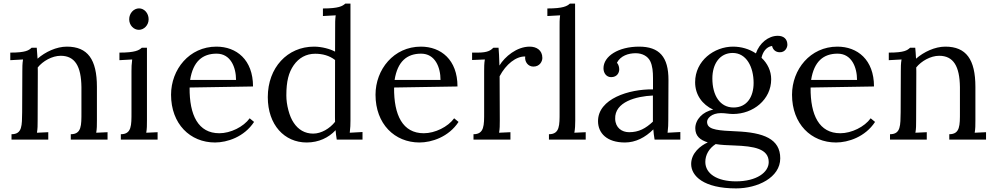

<svg xmlns="http://www.w3.org/2000/svg" viewBox="-20 -775 5524 1066"><path d="M103 -151.9C101.6 -80.1 105 -29.8 43.9 -29.8V0H248V-41L185.1 -38.1C189 -61 189 -79.1 189 -106L189.9 -361.3V-381.8C189.9 -388.2 189.9 -394.5 189.5 -400.4C217.8 -436 269.5 -465.3 316.9 -465.3C396.5 -465.3 430.7 -406.7 432.1 -291.5V-151.9C432.1 -80.1 433.6 -29.8 373 -29.8V0H577.1V-41L514.2 -38.1C518.1 -61 518.1 -79.1 518.1 -106V-292.5C518.1 -445.3 466.8 -516.1 351.1 -516.1C293.5 -516.1 231.4 -486.8 188.5 -449.2C187 -476.6 185.5 -494.6 184.1 -509.8H155.3C140.1 -496.1 124.5 -482.9 37.1 -482.9V-440.9L107.9 -444.8C104 -421.9 104 -400.9 104 -379.9Z M710 -151.9C710 -80.1 711.4 -29.8 650.9 -29.8V0H855V-41L792 -38.1C795.9 -61 795.9 -79.1 795.9 -106V-509.8H767.1C752 -496.1 731 -482.9 643.1 -482.9V-440.9L713.9 -444.8C710.4 -418 710 -400.9 710 -379.9ZM805.2 -668C805.2 -701.7 781.2 -728.5 752 -728.5C722.7 -728.5 697.3 -701.7 697.3 -668C697.3 -634.8 722.2 -609.4 751 -609.4C779.3 -609.4 805.2 -634.8 805.2 -668Z M1182.6 -477.1C1260.7 -477.1 1290.5 -401.4 1290.5 -331.1H1035.6C1051.8 -434.1 1104.5 -477.1 1182.6 -477.1ZM1384.8 -294.9C1384.8 -443.8 1292.5 -516.1 1181.6 -516.1C1030.8 -516.1 929.7 -389.2 929.7 -249C929.7 -86.9 1035.6 16.1 1173.8 16.1C1241.2 16.1 1335.9 -14.6 1390.6 -98.1L1366.2 -118.2C1332 -70.8 1260.3 -35.2 1197.8 -35.2C1080.6 -35.2 1031.2 -135.3 1032.7 -289.1Z M1925.8 -754.9H1897C1881.8 -741.2 1860.8 -728 1772.9 -728V-686L1843.8 -689.9C1840.3 -663.1 1840.8 -646 1840.8 -625L1840.3 -488.3C1814.9 -502.4 1767.6 -516.1 1723.6 -516.1C1575.2 -516.1 1466.8 -398.9 1466.8 -235.8C1466.8 -81.1 1559.6 16.1 1682.6 16.1C1749.5 16.1 1804.7 -10.7 1843.3 -52.2C1844.7 -36.1 1846.2 -19.5 1849.6 0H1992.7V-42L1921.9 -38.1C1925.3 -65.4 1925.8 -85 1925.8 -106ZM1718.8 -33.2C1671.9 -33.2 1635.7 -55.7 1610.8 -93.3C1598.1 -111.8 1588.4 -135.3 1581.1 -163.1C1573.7 -190.9 1569.8 -218.3 1569.8 -245.1C1569.8 -323.7 1582.5 -372.1 1610.8 -413.1C1639.2 -453.6 1679.7 -476.6 1730 -476.6C1769.5 -476.6 1808.6 -466.8 1840.3 -441.9L1839.8 -153.8V-124.5C1839.8 -115.2 1839.8 -106.9 1840.3 -98.6C1810.5 -61 1763.7 -33.2 1718.8 -33.2Z M2317.9 -477.1C2396 -477.1 2425.8 -401.4 2425.8 -331.1H2170.9C2187 -434.1 2239.7 -477.1 2317.9 -477.1ZM2520 -294.9C2520 -443.8 2427.7 -516.1 2316.9 -516.1C2166 -516.1 2064.9 -389.2 2064.9 -249C2064.9 -86.9 2170.9 16.1 2309.1 16.1C2376.5 16.1 2471.2 -14.6 2525.9 -98.1L2501.5 -118.2C2467.3 -70.8 2395.5 -35.2 2333 -35.2C2215.8 -35.2 2166.5 -135.3 2168 -289.1Z M2896 -461.4C2892.1 -432.1 2911.6 -405.3 2941.4 -405.3C2977.5 -405.3 2991.2 -435.1 2991.2 -453.1C2991.2 -497.1 2958 -516.1 2920.9 -516.1C2849.1 -516.1 2782.7 -460.4 2752.9 -411.1C2751.5 -460 2750 -488.8 2748 -509.8H2719.2C2704.1 -495.6 2689 -482.9 2631.8 -482.9H2601.1V-441.9L2671.9 -444.8C2668 -421.9 2668 -401.4 2668 -380.4V-151.9C2668 -80.1 2669.4 -29.8 2608.9 -29.8V0H2814V-41L2751 -38.1C2754.9 -61 2754.9 -79.1 2754.9 -106L2753.9 -351.6C2789.1 -418.5 2845.2 -462.9 2896 -461.4Z M3086.9 -151.9C3086.9 -80.1 3088.4 -29.8 3027.8 -29.8V0H3231.9V-41L3168.9 -38.1C3172.9 -61 3173.8 -79.1 3173.8 -106L3172.9 -754.9H3144C3128.9 -741.2 3106.9 -728 3019 -728V-686L3089.8 -689.9C3086.4 -663.1 3086.9 -646 3086.9 -625Z M3605 -99.6C3564.9 -62 3526.9 -41 3473.1 -41C3432.6 -41 3397 -65.4 3395.5 -114.7C3391.6 -209.5 3513.2 -240.7 3605 -244.6ZM3330.6 -396C3330.6 -368.7 3347.2 -346.7 3373 -346.7C3407.2 -346.7 3418 -372.6 3418 -389.2C3418 -401.4 3415 -415.5 3405.3 -426.8C3425.3 -465.3 3468.8 -479.5 3509.3 -479.5C3546.4 -479.5 3576.2 -462.9 3589.8 -436C3603 -409.2 3605.5 -376 3605.5 -341.3V-278.8C3472.2 -280.8 3300.3 -226.6 3300.3 -102.5C3300.3 -35.6 3349.6 16.1 3449.7 16.1C3508.8 16.1 3562.5 -11.7 3607.4 -56.6C3608.9 -37.6 3610.4 -22.9 3614.3 0H3757.3V-42L3686.5 -38.1C3689.9 -65.4 3690.4 -85 3690.4 -106L3691.4 -330.6C3691.9 -459.5 3640.1 -516.1 3528.3 -516.1C3413.1 -516.1 3330.6 -462.9 3330.6 -396Z M4056.6 32.7C4167 36.6 4248 50.8 4248 125C4248 181.6 4181.2 231.9 4065.9 231.9C3962.4 231.9 3896 189.9 3896 124C3896 85 3916.5 48.8 3953.6 24.9C3984.9 30.3 4019.5 31.2 4056.6 32.7ZM4047.9 -481C4124.5 -481 4164.1 -402.8 4164.1 -314.9C4164.1 -236.3 4126.5 -178.2 4052.7 -178.2C3978 -178.2 3935.1 -244.1 3935.1 -339.8C3935.1 -419.9 3976.1 -481 4047.9 -481ZM4266.6 -520C4270.5 -500.5 4285.2 -485.4 4308.1 -484.9C4339.4 -483.4 4351.6 -511.2 4351.6 -526.4C4351.6 -557.6 4332 -576.2 4298.3 -576.2C4245.6 -576.2 4196.3 -535.2 4176.8 -478.5C4139.6 -503.4 4094.7 -516.1 4049.8 -516.1C3945.8 -516.1 3839.4 -438.5 3839.4 -318.4C3839.4 -248.5 3878.9 -194.8 3939.9 -166C3881.3 -155.8 3840.3 -110.4 3840.3 -63C3840.3 -20 3866.7 2.4 3909.7 15.6C3869.1 33.7 3817.4 74.7 3817.4 135.7C3817.4 202.1 3886.7 271 4066.9 271C4185.1 271 4312 211.4 4312 104C4312 -3.9 4219.7 -39.6 4065.9 -45.9C3974.1 -49.8 3917 -54.2 3907.7 -85.9C3906.2 -90.3 3905.8 -94.2 3905.8 -98.1C3905.8 -106 3909.2 -117.2 3923.3 -128.9C3937 -140.1 3958 -147 3982.9 -147C4008.8 -147 4024.9 -142.1 4049.8 -142.1C4161.6 -142.1 4261.7 -221.7 4261.7 -335C4261.7 -381.3 4241.2 -423.3 4208 -454.1C4214.4 -484.4 4232.9 -514.6 4266.6 -520Z M4630.4 -477.1C4708.5 -477.1 4738.3 -401.4 4738.3 -331.1H4483.4C4499.5 -434.1 4552.2 -477.1 4630.4 -477.1ZM4832.5 -294.9C4832.5 -443.8 4740.2 -516.1 4629.4 -516.1C4478.5 -516.1 4377.4 -389.2 4377.4 -249C4377.4 -86.9 4483.4 16.1 4621.6 16.1C4689 16.1 4783.7 -14.6 4838.4 -98.1L4814 -118.2C4779.8 -70.8 4708 -35.2 4645.5 -35.2C4528.3 -35.2 4479 -135.3 4480.5 -289.1Z M4980.5 -151.9C4979 -80.1 4982.4 -29.8 4921.4 -29.8V0H5125.5V-41L5062.5 -38.1C5066.4 -61 5066.4 -79.1 5066.4 -106L5067.4 -361.3V-381.8C5067.4 -388.2 5067.4 -394.5 5066.9 -400.4C5095.2 -436 5147 -465.3 5194.3 -465.3C5273.9 -465.3 5308.1 -406.7 5309.6 -291.5V-151.9C5309.6 -80.1 5311 -29.8 5250.5 -29.8V0H5454.6V-41L5391.6 -38.1C5395.5 -61 5395.5 -79.1 5395.5 -106V-292.5C5395.5 -445.3 5344.2 -516.1 5228.5 -516.1C5170.9 -516.1 5108.9 -486.8 5065.9 -449.2C5064.5 -476.6 5063 -494.6 5061.5 -509.8H5032.7C5017.6 -496.1 5002 -482.9 4914.6 -482.9V-440.9L4985.4 -444.8C4981.4 -421.9 4981.4 -400.9 4981.4 -379.9Z"/></svg>

Font: Parastoo
Style: Regular
Weight: 400
Foundry: Saber Rastikerdar (saber.rastikerdar@gmail.com)
Version: Version 2.0.1